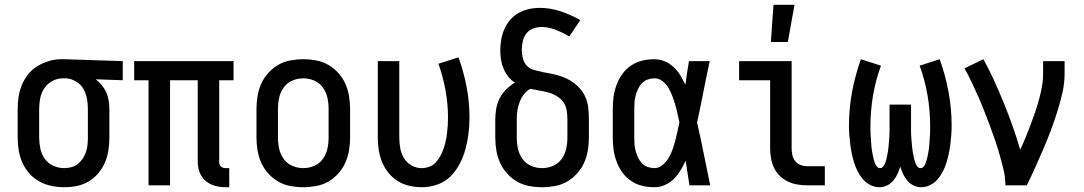

<svg xmlns="http://www.w3.org/2000/svg" viewBox="-20 -776 4540 804"><path d="M249 8Q222 8 195.5 2.5Q169 -3 145 -16Q121 -29 103 -49.5Q85 -70 74 -94.5Q63 -119 58.5 -146Q54 -173 54 -200V-320Q54 -346 58 -371.5Q62 -397 72 -421Q82 -445 98.5 -465.5Q115 -486 137.5 -499.5Q160 -513 185 -520.5Q210 -528 236 -528H250L494 -520V-440L381 -444Q395 -433 406.5 -419Q418 -405 425 -389Q432 -373 435 -355.5Q438 -338 438 -320V-200Q438 -173 434 -146.5Q430 -120 419.5 -95.5Q409 -71 391.5 -50.5Q374 -30 351.5 -16.5Q329 -3 302.5 2.5Q276 8 249 8ZM249 -72Q264 -72 279 -76Q294 -80 306 -89.5Q318 -99 326.5 -112Q335 -125 340 -139.5Q345 -154 346.5 -169.5Q348 -185 348 -200V-320Q348 -342 344 -363.5Q340 -385 329 -404Q318 -423 299 -434.5Q280 -446 258 -448H243Q220 -448 199.5 -437Q179 -426 166 -407Q153 -388 148.5 -365.5Q144 -343 144 -320V-200Q144 -177 149 -153.5Q154 -130 167.5 -111Q181 -92 203 -82Q225 -72 249 -72Z M925 8Q902 8 880 2Q858 -4 841 -18.5Q824 -33 816 -54.5Q808 -76 808 -99V-440H692V0H602V-440H542V-520H958V-440H898V-99Q898 -93 899.5 -88Q901 -83 905 -79Q909 -75 914 -73.5Q919 -72 925 -72H940V8Z M1250 8Q1223 8 1196 3Q1169 -2 1145.5 -15.5Q1122 -29 1103.5 -49.5Q1085 -70 1074 -94.5Q1063 -119 1058.5 -146Q1054 -173 1054 -200V-320Q1054 -347 1058.5 -374Q1063 -401 1074 -425.5Q1085 -450 1103.5 -470.5Q1122 -491 1145.5 -504.5Q1169 -518 1196 -523Q1223 -528 1250 -528Q1277 -528 1304 -523Q1331 -518 1354.5 -504.5Q1378 -491 1396.5 -470.5Q1415 -450 1426 -425.5Q1437 -401 1441.5 -374Q1446 -347 1446 -320V-200Q1446 -173 1441.5 -146Q1437 -119 1426 -94.5Q1415 -70 1396.5 -49.5Q1378 -29 1354.5 -15.5Q1331 -2 1304 3Q1277 8 1250 8ZM1250 -72Q1274 -72 1296 -81.5Q1318 -91 1332 -110.5Q1346 -130 1351 -153Q1356 -176 1356 -200V-320Q1356 -344 1351 -367Q1346 -390 1332 -409.5Q1318 -429 1296 -438.5Q1274 -448 1250 -448Q1226 -448 1204 -438.5Q1182 -429 1168 -409.5Q1154 -390 1149 -367Q1144 -344 1144 -320V-200Q1144 -176 1149 -153Q1154 -130 1168 -110.5Q1182 -91 1204 -81.5Q1226 -72 1250 -72Z M1746 8Q1720 8 1694 2Q1668 -4 1645.5 -18Q1623 -32 1606.5 -52.5Q1590 -73 1580 -97.5Q1570 -122 1566 -148Q1562 -174 1562 -200V-520H1652V-200Q1652 -178 1656 -155.5Q1660 -133 1671.5 -114Q1683 -95 1703 -83.5Q1723 -72 1745 -72Q1762 -72 1778 -78Q1794 -84 1805 -96Q1816 -108 1824 -123Q1832 -138 1837.5 -153.5Q1843 -169 1846.5 -185.5Q1850 -202 1852 -218Q1854 -234 1855 -250.5Q1856 -267 1856 -284Q1856 -341 1845.5 -398Q1835 -455 1816 -509L1900 -536Q1922 -475 1934 -411.5Q1946 -348 1946 -284Q1946 -251 1942 -218Q1938 -185 1929.5 -153Q1921 -121 1905.5 -91Q1890 -61 1866.5 -37.5Q1843 -14 1811 -3Q1779 8 1746 8Z M2250 8Q2223 8 2196 3Q2169 -2 2145.5 -15.5Q2122 -29 2103.5 -49.5Q2085 -70 2074 -94.5Q2063 -119 2058.5 -146Q2054 -173 2054 -200V-275Q2054 -298 2058 -321Q2062 -344 2072.5 -364.5Q2083 -385 2099.5 -401.5Q2116 -418 2136 -430Q2120 -440 2108 -455.5Q2096 -471 2088.5 -489Q2081 -507 2078 -526.5Q2075 -546 2075 -565Q2075 -588 2079 -611Q2083 -634 2092.5 -655Q2102 -676 2117 -693.5Q2132 -711 2152 -722Q2172 -733 2194.5 -738Q2217 -743 2240 -743Q2285 -743 2328 -728.5Q2371 -714 2410 -692L2364 -623Q2351 -631 2337 -638Q2323 -645 2308.5 -650.5Q2294 -656 2278.5 -659.5Q2263 -663 2248 -663Q2230 -663 2212.5 -656.5Q2195 -650 2184 -635.5Q2173 -621 2169 -603Q2165 -585 2165 -567Q2165 -549 2169.5 -531.5Q2174 -514 2186 -501Q2198 -488 2216 -483Q2234 -478 2251 -475L2252 -474Q2278 -470 2303.5 -464Q2329 -458 2352.5 -447Q2376 -436 2396 -418Q2416 -400 2428 -376.5Q2440 -353 2443 -327Q2446 -301 2446 -275V-200Q2446 -173 2441.5 -146Q2437 -119 2426 -94.5Q2415 -70 2396.5 -49.5Q2378 -29 2354.5 -15.5Q2331 -2 2304 3Q2277 8 2250 8ZM2250 -72Q2274 -72 2296 -81.5Q2318 -91 2332 -110.5Q2346 -130 2351 -153Q2356 -176 2356 -200V-275Q2356 -294 2353 -313.5Q2350 -333 2339 -348.5Q2328 -364 2311 -374Q2294 -384 2275.5 -389Q2257 -394 2238 -397Q2219 -400 2201 -404Q2184 -395 2173 -380Q2162 -365 2155.5 -347.5Q2149 -330 2146.5 -312Q2144 -294 2144 -275V-200Q2144 -176 2149 -153Q2154 -130 2168 -110.5Q2182 -91 2204 -81.5Q2226 -72 2250 -72Z M2720 8Q2694 8 2669 2Q2644 -4 2622.5 -18.5Q2601 -33 2586 -54Q2571 -75 2562 -99Q2553 -123 2549.5 -148.5Q2546 -174 2546 -200V-320Q2546 -346 2549.5 -371.5Q2553 -397 2562 -421Q2571 -445 2586 -466Q2601 -487 2622.5 -501.5Q2644 -516 2669 -522Q2694 -528 2720 -528Q2742 -528 2763 -519.5Q2784 -511 2800.5 -495.5Q2817 -480 2828.5 -461Q2840 -442 2850 -421Q2853 -446 2857 -470.5Q2861 -495 2865 -520H2952Q2938 -456 2925.5 -391.5Q2913 -327 2899 -263Q2914 -198 2927 -132Q2940 -66 2954 0H2867Q2863 -26 2859 -52Q2855 -78 2851 -103Q2842 -83 2830 -63Q2818 -43 2802 -27Q2786 -11 2764.5 -1.5Q2743 8 2720 8ZM2720 -72Q2739 -72 2754.5 -85Q2770 -98 2780 -115Q2790 -132 2796.5 -150.5Q2803 -169 2808 -188Q2813 -207 2817 -226Q2821 -245 2825 -264Q2821 -282 2817 -300.5Q2813 -319 2807.5 -337.5Q2802 -356 2795.5 -373.5Q2789 -391 2779.5 -407.5Q2770 -424 2754.5 -436Q2739 -448 2720 -448Q2706 -448 2692 -443Q2678 -438 2668 -427.5Q2658 -417 2652 -404Q2646 -391 2642 -377Q2638 -363 2637 -348.5Q2636 -334 2636 -320V-200Q2636 -186 2637 -171.5Q2638 -157 2642 -143Q2646 -129 2652 -116Q2658 -103 2668 -92.5Q2678 -82 2692 -77Q2706 -72 2720 -72Z M3360 0Q3339 0 3318.5 -3.5Q3298 -7 3279 -16Q3260 -25 3245 -40Q3230 -55 3221 -74Q3212 -93 3208.5 -113.5Q3205 -134 3205 -155V-440H3075V-520H3295V-155Q3295 -141 3298 -127Q3301 -113 3310 -101.5Q3319 -90 3332.5 -85Q3346 -80 3360 -80H3434V0ZM3208 -600 3219 -756H3307L3279 -600Z M3663 8Q3643 8 3625 -1Q3607 -10 3594 -25Q3581 -40 3572 -57.5Q3563 -75 3557 -94Q3551 -113 3547 -132Q3543 -151 3540.5 -171Q3538 -191 3536.5 -210.5Q3535 -230 3535 -250Q3535 -321 3548 -391Q3561 -461 3585 -528L3669 -501Q3647 -441 3636 -377Q3625 -313 3625 -248Q3625 -240 3625 -232.5Q3625 -225 3625.5 -217Q3626 -209 3626.5 -201Q3627 -193 3627.5 -185.5Q3628 -178 3628.5 -170Q3629 -162 3630 -154Q3631 -146 3632.5 -138.5Q3634 -131 3635.5 -123Q3637 -115 3639 -107.5Q3641 -100 3644 -92.5Q3647 -85 3652 -78.5Q3657 -72 3665 -72Q3674 -72 3679 -79.5Q3684 -87 3687 -94.5Q3690 -102 3692 -110.5Q3694 -119 3695.5 -127Q3697 -135 3698.5 -143.5Q3700 -152 3700.5 -160Q3701 -168 3702 -176.5Q3703 -185 3703.5 -193.5Q3704 -202 3704.5 -210Q3705 -218 3705 -226.5Q3705 -235 3705 -243.5Q3705 -252 3705 -260V-338H3795V-260Q3795 -252 3795 -243.5Q3795 -235 3795 -226.5Q3795 -218 3795.5 -210Q3796 -202 3796.5 -193.5Q3797 -185 3798 -176.5Q3799 -168 3799.5 -160Q3800 -152 3801.5 -143.5Q3803 -135 3804.5 -127Q3806 -119 3808 -110.5Q3810 -102 3813 -94.5Q3816 -87 3821 -79.5Q3826 -72 3835 -72Q3843 -72 3848 -78.5Q3853 -85 3856 -92.5Q3859 -100 3861 -107.5Q3863 -115 3864.5 -123Q3866 -131 3867.5 -138.5Q3869 -146 3870 -154Q3871 -162 3871.5 -170Q3872 -178 3872.5 -185.5Q3873 -193 3873.5 -201Q3874 -209 3874.5 -217Q3875 -225 3875 -232.5Q3875 -240 3875 -248Q3875 -313 3864 -377Q3853 -441 3831 -501L3915 -528Q3939 -461 3952 -391Q3965 -321 3965 -250Q3965 -230 3963.5 -210.5Q3962 -191 3959.5 -171Q3957 -151 3953 -132Q3949 -113 3943 -94Q3937 -75 3928 -57.5Q3919 -40 3906 -25Q3893 -10 3875 -1Q3857 8 3837 8Q3821 8 3805.5 0.5Q3790 -7 3779.5 -19.5Q3769 -32 3762 -47Q3755 -62 3750 -78Q3745 -62 3738 -47Q3731 -32 3720.5 -19.5Q3710 -7 3694.5 0.5Q3679 8 3663 8Z M4190 0Q4190 -33 4182.5 -64.5Q4175 -96 4166 -127.5Q4157 -159 4146.5 -190Q4136 -221 4124.5 -251.5Q4113 -282 4101 -312.5Q4089 -343 4076 -372.5Q4063 -402 4049 -431.5Q4035 -461 4019 -490L4098 -528Q4123 -483 4144 -436.5Q4165 -390 4184.5 -342Q4204 -294 4221 -246Q4238 -198 4252 -149Q4264 -174 4274.5 -200Q4285 -226 4295 -252Q4305 -278 4314 -304.5Q4323 -331 4330.5 -358Q4338 -385 4343 -412.5Q4348 -440 4348 -468V-520H4438V-468Q4438 -427 4428.5 -386Q4419 -345 4406.5 -305.5Q4394 -266 4379.5 -227.5Q4365 -189 4348.5 -151Q4332 -113 4315 -75Q4298 -37 4280 0Z"/></svg>

Font: Iosevka Term Medium
Style: Regular
Weight: 500
Monospace: yes
Designer: Belleve Invis
Foundry: Belleve Invis
Version: Version 26.3.1